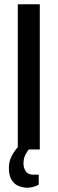

<svg xmlns="http://www.w3.org/2000/svg" viewBox="-20 -706 272 907"><path d="M64 0V-686H168V0ZM107 181Q85 180 65.5 171.5Q46 163 34 142.5Q22 122 22 89Q22 56 35 31.5Q48 7 65 -12H123V-8Q112 3 101.5 22Q91 41 91 65Q91 88 102 103.5Q113 119 136 119H163V166Q150 174 134.5 177.5Q119 181 107 181Z"/></svg>

Font: Archivo Condensed Medium
Style: Regular
Weight: 500
Width: 3
Designer: Hector Gatti
Foundry: Omnibus-Type
Version: Version 2.001